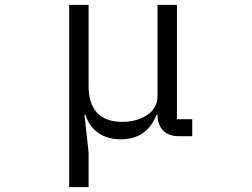

<svg xmlns="http://www.w3.org/2000/svg" viewBox="-20 -561 1040 791"><path d="M265 210V-541H345V-208Q345 -134 380 -96.5Q415 -59 483 -59Q543 -59 586 -87Q629 -115 629 -167V-541H709V-70H772V0H716Q675 0 652 -23.5Q629 -47 629 -88H625Q584 13 478 13Q423 13 385 -13.5Q347 -40 332 -88H328L345 67V210Z"/></svg>

Font: IBM Plex Sans JP
Style: Regular
Weight: 400
Designer: Mike Abbink; Paul van der Laan; Pieter van Rosmalen; Wujin Sim; Yejin Wi; Jinhee Kim; Boomi Park; Yona Kim; Kichan Ma
Foundry: Sandoll Inc.
Version: Version 1.001